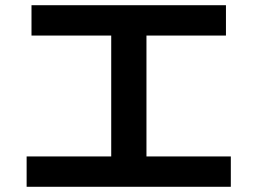

<svg xmlns="http://www.w3.org/2000/svg" viewBox="-20 -719 978 729"><path d="M81.1 -125H402.3V-584H99.6V-699.2H837.9V-584H536.1V-125H856.4V-9.8H81.1Z"/></svg>

Font: Pretendard
Style: Bold
Weight: 700
Designer: Base glyphs from Inter by Rasmus Andersson; Hangeul glyphs from Noto Sans CJK(Source Han Sans) by Jang Soo-young and Kan
Foundry: Kil Hyung-jin
Version: Version 1.309